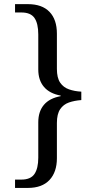

<svg xmlns="http://www.w3.org/2000/svg" viewBox="-20 -780 466 928"><path d="M52.7 128.3V88H83.7Q128.3 88 146.7 60.8Q165 33.7 165 -18V-189Q165 -241 192.2 -273.2Q219.3 -305.3 273.3 -315.3V-318Q220 -327.7 192.5 -360Q165 -392.3 165 -444.3V-613.3Q165 -666.3 146.7 -693Q128.3 -719.7 83.7 -719.7H52.7V-760H114.7Q183.3 -760 219.2 -722.8Q255 -685.7 255 -617.3V-447Q255 -403.7 270.7 -380.7Q286.3 -357.7 313.3 -348.2Q340.3 -338.7 373 -337V-296.3Q340.3 -294 313.3 -284.7Q286.3 -275.3 270.7 -252Q255 -228.7 255 -185.7V-15.3Q255 51.7 219.2 90Q183.3 128.3 114.7 128.3Z"/></svg>

Font: Noto Serif Hentaigana ExtraLight
Style: Regular
Weight: 200
Designer: Kazuhiro Yamada
Foundry: nipponia
Version: Version 1.000